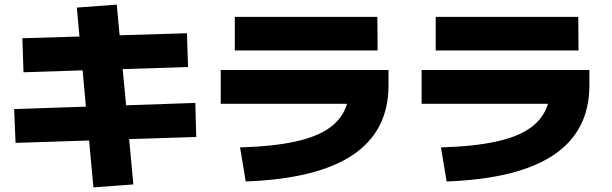

<svg xmlns="http://www.w3.org/2000/svg" viewBox="-20 -767 2633 826"><path d="M363.3 -162.6 46.9 -152.3 41 -297.9 349.6 -308.1 335.4 -464.4 81.1 -456.1 76.2 -602.5 321.8 -609.9 310.5 -734.4 482.4 -747.1 494.6 -615.2 784.2 -624 789.1 -478.5 507.8 -469.7 522.5 -314 820.3 -324.2 824.2 -177.7 535.6 -168.5 553.7 26.4 381.8 39.1Z M1473.1 -320.3H929.7V-465.8H1651.4V-398.4Q1650.9 -203.1 1497.6 -100.3Q1344.2 2.4 1037.1 13.7L1012.7 -132.8Q1155.8 -137.2 1250.5 -158Q1345.2 -178.7 1399.7 -218.5Q1454.1 -258.3 1473.1 -320.3ZM990.2 -694.3H1603.5L1604.5 -549.8H990.2Z M2337.4 -320.3H1793.9V-465.8H2515.6V-398.4Q2515.1 -203.1 2361.8 -100.3Q2208.5 2.4 1901.4 13.7L1877 -132.8Q2020 -137.2 2114.7 -158Q2209.5 -178.7 2263.9 -218.5Q2318.4 -258.3 2337.4 -320.3ZM1854.5 -694.3H2467.8L2468.8 -549.8H1854.5Z"/></svg>

Font: Pretendard GOV Black
Style: Regular
Weight: 900
Designer: Base glyphs from Inter by Rasmus Andersson; Hangeul glyphs from Noto Sans CJK(Source Han Sans) by Jang Soo-young and Kan
Foundry: Kil Hyung-jin
Version: Version 1.309